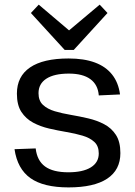

<svg xmlns="http://www.w3.org/2000/svg" viewBox="-20 -800 581 827"><path d="M275.2 7.2Q167.4 7.2 111.1 -32.7Q54.9 -72.7 42.5 -157.4L133.7 -160.7Q139.6 -108.2 174 -83Q208.3 -57.9 274.3 -57.9Q336.9 -57.9 371.1 -79Q405.4 -100.1 405.4 -139Q405.4 -171.4 386.1 -188.9Q366.9 -206.5 335.5 -215.7Q304.2 -225 266.6 -231.3Q229.1 -237.7 191.6 -246.3Q154 -255 122.6 -271.8Q91.3 -288.6 72 -318.1Q52.8 -347.5 52.8 -396.7Q52.8 -470.9 109.4 -509.5Q165.9 -548.1 275.5 -548.1Q341.9 -548.1 388.6 -530.8Q435.4 -513.5 462.8 -478.9Q490.2 -444.4 497 -393.2L405.5 -389Q401.9 -435.3 369.2 -459.1Q336.5 -483 276.7 -483Q213.5 -483 179.7 -461.1Q145.9 -439.2 145.9 -398.5Q145.9 -366.1 165.1 -348.2Q184.4 -330.3 215.8 -320.9Q247.1 -311.6 284.7 -305.3Q322.2 -298.9 359.7 -290.2Q397.3 -281.5 428.6 -265Q460 -248.6 479.2 -219.1Q498.5 -189.6 498.5 -140.5Q498.5 -68.1 441.7 -30.4Q384.9 7.2 275.2 7.2ZM443 -744 297.6 -584.9H258.7L113 -744L146.8 -780L298.8 -651H255.8L409.4 -780Z"/></svg>

Font: Pathway Extreme 8pt Thin
Style: Regular
Weight: 100
Designer: Eduardo Rodriguez Tunni
Foundry: Eduardo Rodriguez Tunni
Version: Version 1.000